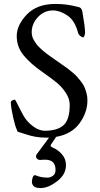

<svg xmlns="http://www.w3.org/2000/svg" viewBox="-20 -680 509 975"><path d="M214 -16Q277 -18 305.5 -47Q334 -76 334 -148Q334 -179 313.5 -209.5Q293 -240 268.5 -260Q244 -280 196 -314Q134 -357 99.5 -399.5Q65 -442 65 -497Q65 -553 116.5 -606.5Q168 -660 261 -660Q290 -660 313.5 -657Q337 -654 356.5 -649.5Q376 -645 380 -644Q394 -641 398 -622Q412 -543 412 -515Q412 -508 409 -499Q406 -490 402 -490Q397 -490 387.5 -497.5Q378 -505 376 -515Q360 -576 322 -601.5Q284 -627 249 -627Q204 -627 172.5 -593Q141 -559 141 -517Q141 -507 143.5 -496.5Q146 -486 152 -476Q158 -466 164 -457.5Q170 -449 180.5 -439Q191 -429 197.5 -423Q204 -417 217.5 -407Q231 -397 237 -393Q243 -389 256.5 -379Q270 -369 274 -367Q276 -365 294.5 -352.5Q313 -340 319.5 -335Q326 -330 343.5 -316Q361 -302 369 -293Q377 -284 389.5 -268.5Q402 -253 408 -239.5Q414 -226 419 -208Q424 -190 424 -171Q424 -109 384 -54Q344 1 265 15L239 54Q232 63 249 70Q275 81 295 104Q315 127 315 159Q315 206 270 240.5Q225 275 186 275Q157 275 148 262Q137 248 146 221Q148 215 152 211.5Q156 208 160 210Q188 222 220 222Q236 222 249 212.5Q262 203 262 183Q262 134 215 131Q193 131 188 132Q172 134 165 122Q159 112 169 100L229 19H218Q185 19 160 14.5Q135 10 111.5 2Q88 -6 80 -8Q75 -9 72 -10.5Q69 -12 68.5 -13Q68 -14 67 -16.5Q66 -19 66 -20Q57 -38 46.5 -85Q36 -132 35 -158Q34 -164 40.5 -169Q47 -174 55 -174Q58 -174 70 -149Q82 -124 98.5 -94Q115 -64 146.5 -39.5Q178 -15 214 -16Z"/></svg>

Font: EB Garamond
Style: SC
Weight: 400
Version: Version 000.010